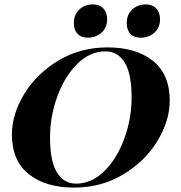

<svg xmlns="http://www.w3.org/2000/svg" viewBox="-20 -837 819 871"><path d="M34 -227Q34 -318 89.5 -410Q145 -502 244.5 -562Q344 -622 468 -622Q597 -622 673.5 -561Q750 -500 750 -381Q750 -290 694.5 -198Q639 -106 539.5 -46Q440 14 316 14Q187 14 110.5 -47Q34 -108 34 -227ZM207 -213Q207 -105 238.5 -54.5Q270 -4 325 -4Q396 -4 453.5 -61Q511 -118 544 -208.5Q577 -299 577 -395Q577 -503 545.5 -553.5Q514 -604 459 -604Q388 -604 330.5 -547Q273 -490 240 -399.5Q207 -309 207 -213ZM401 -817Q432 -817 449 -798.5Q466 -780 466 -750Q466 -711 440 -688.5Q414 -666 379 -666Q348 -666 331.5 -684Q315 -702 315 -732Q315 -771 340 -794Q365 -817 401 -817ZM641 -817Q672 -817 689 -798.5Q706 -780 706 -750Q706 -711 680 -688.5Q654 -666 619 -666Q587 -666 571 -684Q555 -702 555 -732Q555 -771 580 -794Q605 -817 641 -817Z"/></svg>

Font: Playfair Display SC
Style: Bold Italic
Weight: 700
Italic angle: -14°
Designer: Claus Eggers Sørensen
Foundry: Claus Eggers Sørensen
Version: Version 1.200; ttfautohint (v1.6)